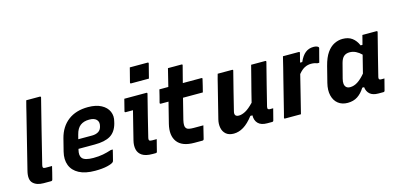

<svg xmlns="http://www.w3.org/2000/svg" viewBox="-71 -1242 3522 1702"><g transform="rotate(-15 1690.0 -391.0)"><path d="M176 -639Q182 -665 189.5 -694.5Q197 -724 204 -750H329Q333 -750 336 -747Q339 -744 337 -739Q300 -594 264 -448.5Q228 -303 192 -158Q188 -142 193 -135Q197 -128 212 -128H274Q267 -99 260 -69.5Q253 -40 245 -11Q242 0 231 0H162Q99 0 66 -33Q33 -66 53 -145Q84 -268 114.5 -392Q145 -516 176 -639Z M716 -550Q789 -550 837 -524.5Q885 -499 903.5 -456.5Q922 -414 908 -364L904 -347Q884 -275 833 -244.5Q782 -214 689 -214H540L538 -207Q525 -156 545 -131Q568 -102 647 -102Q697 -102 736 -109.5Q775 -117 814 -130H832Q826 -106 820 -81Q814 -56 807 -30Q806 -26 802 -22Q789 -9 744.5 1.5Q700 12 633 12Q543 12 486.5 -18Q430 -48 409.5 -101.5Q389 -155 406 -224L435 -339Q461 -440 533 -495Q605 -550 716 -550ZM698 -440Q648 -440 616 -416Q584 -392 570 -336L560 -297H687Q721 -297 745 -311.5Q769 -326 776 -359Q786 -397 764 -419Q754 -429 738 -434.5Q722 -440 698 -440Z M1047 -538H1249Q1260 -538 1257 -527Q1233 -434 1210 -341Q1187 -248 1164 -154Q1158 -131 1165 -124Q1171 -118 1190 -118H1232Q1225 -92 1218 -63.5Q1211 -35 1204 -8Q1202 0 1191 0H1162Q1100 0 1067.5 -21.5Q1035 -43 1027 -79.5Q1019 -116 1030 -160Q1046 -225 1062.5 -290.5Q1079 -356 1095 -420H1029Q1017 -420 1020 -431Q1027 -457 1033.5 -484.5Q1040 -512 1047 -538ZM1166 -794H1329Q1340 -794 1337 -783L1304 -654H1141Q1130 -654 1133 -665Z M1663 -129Q1655 -98 1648.5 -70Q1642 -42 1634 -11Q1631 0 1620 0H1546Q1434 0 1390 -59.5Q1346 -119 1371 -221Q1383 -269 1395 -316.5Q1407 -364 1419 -412H1349Q1338 -412 1340 -423Q1348 -454 1355 -480.5Q1362 -507 1369 -538H1451Q1459 -571 1468 -607Q1474 -630 1479.5 -653.5Q1485 -677 1491 -700H1615Q1627 -700 1623 -689Q1603 -612 1584 -538H1754Q1766 -538 1762 -527Q1755 -496 1748.5 -469.5Q1742 -443 1734 -412H1552Q1540 -364 1528 -316.5Q1516 -269 1504 -221Q1491 -166 1506 -148Q1515 -136 1532.5 -132.5Q1550 -129 1575 -129Z M1904 -538H2036Q2048 -538 2044 -527Q2022 -440 2000 -353.5Q1978 -267 1957 -180Q1944 -131 1991 -131Q2018 -131 2051 -148.5Q2084 -166 2128 -212Q2140 -261 2152 -308.5Q2164 -356 2178.5 -411Q2193 -466 2211 -538H2340Q2351 -538 2348 -527Q2323 -430 2297.5 -328.5Q2272 -227 2251 -142Q2248 -126 2253 -121Q2259 -115 2269 -115H2300L2273 -10Q2270 0 2260 0H2214Q2159 0 2132 -27.5Q2105 -55 2106 -102H2087Q2041 -42 1996.5 -15Q1952 12 1906 12Q1861 12 1835 -10.5Q1809 -33 1802 -69.5Q1795 -106 1805 -146Q1823 -220 1842 -294Q1861 -368 1879 -442Q1885 -468 1891.5 -492.5Q1898 -517 1904 -538Z M2524 0H2379Q2367 0 2371 -11Q2373 -17 2381 -49Q2389 -81 2401 -129Q2413 -177 2427 -233Q2441 -289 2454.5 -343Q2468 -397 2479 -440Q2486 -468 2492 -493.5Q2498 -519 2503 -538H2648Q2659 -538 2656 -527Q2651 -507 2645.5 -486.5Q2640 -466 2635 -444H2655Q2678 -497 2709.5 -522.5Q2741 -548 2785 -548Q2802 -548 2813.5 -544Q2825 -540 2829 -535Q2833 -531 2832 -525Q2823 -491 2815.5 -462.5Q2808 -434 2799 -399H2780Q2768 -404 2755 -406.5Q2742 -409 2726 -409Q2695 -409 2667.5 -395.5Q2640 -382 2610 -346Q2589 -261 2567 -172.5Q2545 -84 2524 0Z M3052 -550Q3104 -550 3138 -525.5Q3172 -501 3193 -453H3210Q3215 -471 3220 -491Q3225 -511 3232 -538H3360Q3372 -538 3369 -527Q3344 -430 3318.5 -328.5Q3293 -227 3272 -142Q3265 -115 3289 -115H3321L3294 -10Q3291 0 3281 0H3235Q3184 0 3157.5 -23.5Q3131 -47 3127 -87H3110Q3081 -40 3043 -15Q3005 10 2952 10Q2900 10 2865 -17.5Q2830 -45 2818 -94.5Q2806 -144 2822 -208L2859 -354Q2878 -428 2908 -470.5Q2938 -513 2975.5 -531.5Q3013 -550 3052 -550ZM2972 -132Q2984 -119 3009 -119Q3043 -119 3076.5 -140Q3110 -161 3148 -206Q3158 -247 3168.5 -287.5Q3179 -328 3189 -369Q3166 -392 3139 -405.5Q3112 -419 3082 -419Q3050 -419 3029.5 -402Q3009 -385 2998 -344L2963 -209Q2949 -155 2972 -132Z"/></g></svg>

Font: Recursive Sn Lnr St
Style: Bold Italic
Weight: 700
Italic angle: -15°
Version: Version 1.079;hotconv 1.0.112;makeotfexe 2.5.65598; ttfautoh